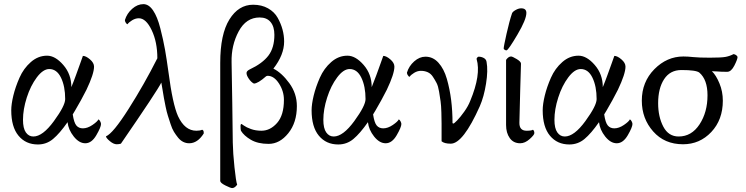

<svg xmlns="http://www.w3.org/2000/svg" viewBox="-20 -700 3660 942"><path d="M336.9 -138.7Q342.8 -98.6 354.5 -84.5Q366.2 -70.3 386.7 -70.3Q409.2 -70.3 433.6 -86.9Q458 -103.5 462.9 -114.3Q467.8 -112.3 471.7 -104.5Q475.6 -96.7 475.6 -91.8Q475.6 -76.2 452.6 -36.6Q429.7 2.9 398.4 2.9Q368.2 2.9 341.8 -30.3Q315.4 -63.5 311.5 -100.6Q272.5 -44.9 240.2 -18.1Q208 8.8 166 8.8Q106.4 8.8 70.8 -34.2Q35.2 -77.1 35.2 -159.2Q35.2 -188.5 45.4 -231Q55.7 -273.4 75.7 -318.8Q95.7 -364.3 131.3 -395.5Q167 -426.8 210.9 -426.8Q251 -426.8 290.5 -381.3Q330.1 -335.9 330.1 -272.5Q341.8 -300.8 353 -332Q364.3 -363.3 374 -390.1Q383.8 -417 386.7 -425.8Q401.4 -425.8 421.4 -408.7Q441.4 -391.6 441.4 -373Q441.4 -337.9 404.3 -259.8Q393.6 -238.3 377 -208Q360.4 -177.7 348.6 -158.2ZM221.7 -361.3Q191.4 -361.3 160.6 -320.3Q129.9 -279.3 111.3 -221.2Q92.8 -163.1 92.8 -112.3Q92.8 -70.3 106.9 -50.3Q121.1 -30.3 143.6 -30.3Q189.5 -30.3 244.6 -106Q299.8 -181.6 299.8 -213.9Q299.8 -276.4 279.3 -318.8Q258.8 -361.3 221.7 -361.3Z M806.6 -345.7Q827.1 -188.5 853.5 -129.9Q886.7 -58.6 943.4 -58.6Q961.9 -58.6 971.7 -63.5Q979.5 -60.5 979.5 -50.8Q979.5 -50.8 979.5 -44.9Q949.2 2.9 908.2 2.9Q892.6 2.9 878.9 -3.9Q865.2 -10.7 854 -24.4Q842.8 -38.1 833.5 -53.2Q824.2 -68.4 816.9 -91.3Q809.6 -114.3 803.7 -132.3Q797.9 -150.4 792.5 -176.8Q787.1 -203.1 784.2 -219.2Q781.2 -235.4 777.3 -260.7Q773.4 -286.1 771.5 -294.9Q752 -254.9 573.2 4.9Q563.5 7.8 552.7 7.8Q537.1 7.8 518.6 -7.8Q500 -23.4 500 -31.2Q534.2 -44.9 610.8 -165.5Q687.5 -286.1 752 -414.1Q752 -494.1 724.1 -552.2Q696.3 -610.4 661.1 -610.4Q644.5 -610.4 628.4 -600.6Q612.3 -590.8 605.5 -581.1Q601.6 -581.1 595.7 -590.8Q592.8 -596.7 592.8 -601.6Q602.5 -633.8 628.4 -656.7Q654.3 -679.7 683.6 -679.7Q710 -679.7 731 -648.9Q752 -618.2 766.6 -561Q781.2 -503.9 789.6 -456.5Q797.9 -409.2 806.6 -345.7Z M1373 -210Q1373 -252.9 1348.6 -290.5Q1324.2 -328.1 1293 -328.1Q1291 -328.1 1289.1 -327.1Q1288.1 -326.2 1286.1 -326.2Q1245.1 -290 1225.6 -290Q1211.9 -296.9 1200.2 -314.5Q1189.5 -330.1 1189.5 -341.8Q1189.5 -351.6 1205.1 -359.4Q1267.6 -388.7 1296.9 -427.2Q1326.2 -465.8 1326.2 -529.3Q1326.2 -569.3 1307.6 -591.8Q1289.1 -614.3 1253.9 -614.3Q1187.5 -614.3 1150.9 -545.9Q1114.3 -477.5 1116.2 -394.5Q1117.2 -369.1 1119.6 -194.8Q1122.1 -20.5 1122.1 0Q1123 50.8 1130.4 120.6Q1137.7 190.4 1143.6 206.1Q1131.8 222.7 1119.1 222.7Q1111.3 222.7 1085.9 210Q1060.5 197.3 1060.5 187.5V-391.6Q1060.5 -532.2 1105.5 -604.5Q1150.4 -676.8 1221.7 -676.8Q1263.7 -676.8 1294.9 -659.2Q1326.2 -641.6 1342.3 -612.8Q1358.4 -584 1366.2 -554.7Q1374 -525.4 1374 -496.1Q1374 -430.7 1321.3 -363.3Q1362.3 -342.8 1399.4 -292Q1436.5 -241.2 1436.5 -179.7Q1436.5 -98.6 1394.5 -46.4Q1352.5 5.9 1297.9 5.9Q1245.1 5.9 1210.9 -14.2Q1176.8 -34.2 1162.1 -58.6Q1160.2 -65.4 1160.2 -81.1Q1160.2 -91.8 1165 -91.8Q1166 -91.8 1177.2 -83.5Q1188.5 -75.2 1211.4 -66.9Q1234.4 -58.6 1262.7 -58.6Q1305.7 -58.6 1339.4 -96.7Q1373 -134.8 1373 -210Z M1810.5 -138.7Q1816.4 -98.6 1828.1 -84.5Q1839.8 -70.3 1860.4 -70.3Q1882.8 -70.3 1907.2 -86.9Q1931.6 -103.5 1936.5 -114.3Q1941.4 -112.3 1945.3 -104.5Q1949.2 -96.7 1949.2 -91.8Q1949.2 -76.2 1926.3 -36.6Q1903.3 2.9 1872.1 2.9Q1841.8 2.9 1815.4 -30.3Q1789.1 -63.5 1785.2 -100.6Q1746.1 -44.9 1713.9 -18.1Q1681.6 8.8 1639.6 8.8Q1580.1 8.8 1544.4 -34.2Q1508.8 -77.1 1508.8 -159.2Q1508.8 -188.5 1519 -231Q1529.3 -273.4 1549.3 -318.8Q1569.3 -364.3 1605 -395.5Q1640.6 -426.8 1684.6 -426.8Q1724.6 -426.8 1764.2 -381.3Q1803.7 -335.9 1803.7 -272.5Q1815.4 -300.8 1826.7 -332Q1837.9 -363.3 1847.7 -390.1Q1857.4 -417 1860.4 -425.8Q1875 -425.8 1895 -408.7Q1915 -391.6 1915 -373Q1915 -337.9 1877.9 -259.8Q1867.2 -238.3 1850.6 -208Q1834 -177.7 1822.3 -158.2ZM1695.3 -361.3Q1665 -361.3 1634.3 -320.3Q1603.5 -279.3 1585 -221.2Q1566.4 -163.1 1566.4 -112.3Q1566.4 -70.3 1580.6 -50.3Q1594.7 -30.3 1617.2 -30.3Q1663.1 -30.3 1718.3 -106Q1773.4 -181.6 1773.4 -213.9Q1773.4 -276.4 1752.9 -318.8Q1732.4 -361.3 1695.3 -361.3Z M2200.2 -95.7Q2203.1 -93.8 2204.1 -93.8Q2208 -93.8 2223.1 -109.4Q2238.3 -125 2257.8 -152.3Q2277.3 -179.7 2287.1 -205.1Q2340.8 -334 2318.4 -410.2Q2317.4 -413.1 2321.3 -417.5Q2325.2 -421.9 2328.1 -421.9Q2341.8 -421.9 2353.5 -415.5Q2365.2 -409.2 2367.2 -396.5Q2375 -354.5 2364.7 -290Q2354.5 -225.6 2334 -178.7Q2252 4.9 2191.4 4.9Q2160.2 4.9 2146.5 -6.8Q2146.5 -16.6 2146.5 -36.1Q2146.5 -74.2 2146.5 -93.8Q2146.5 -113.3 2145.5 -148.4Q2144.5 -183.6 2141.6 -203.1Q2138.7 -222.7 2134.3 -250Q2129.9 -277.3 2122.1 -292.5Q2114.3 -307.6 2104 -323.2Q2093.8 -338.9 2078.6 -345.7Q2063.5 -352.5 2044.9 -352.5Q2028.3 -352.5 2012.2 -342.8Q1996.1 -333 1989.3 -323.2Q1985.4 -323.2 1979.5 -333Q1976.6 -338.9 1976.6 -343.8Q1986.3 -376 2012.2 -398.9Q2038.1 -421.9 2067.4 -421.9Q2104.5 -421.9 2131.3 -392.1Q2158.2 -362.3 2172.4 -313Q2186.5 -263.7 2193.4 -209.5Q2200.2 -155.3 2200.2 -95.7Z M2537.1 -659.2Q2562.5 -659.2 2562.5 -636.7Q2562.5 -604.5 2519 -530.8Q2475.6 -457 2465.8 -453.1H2462.9Q2460 -453.1 2455.6 -456.1Q2451.2 -459 2451.2 -461.9Q2451.2 -471.7 2465.3 -534.7Q2479.5 -597.7 2492.2 -634.8Q2495.1 -642.6 2509.8 -650.9Q2524.4 -659.2 2537.1 -659.2ZM2532.2 2.9Q2499 2.9 2481 -22.5Q2462.9 -47.9 2462.9 -86.9V-406.2Q2474.6 -422.9 2487.3 -422.9Q2494.1 -422.9 2515.1 -410.2Q2536.1 -397.5 2536.1 -387.7Q2535.2 -353.5 2532.2 -254.4Q2529.3 -155.3 2528.3 -98.6Q2527.3 -58.6 2563.5 -58.6Q2587.9 -58.6 2594.7 -63.5Q2601.6 -58.6 2601.6 -46.9Q2601.6 -38.1 2578.6 -17.6Q2555.7 2.9 2532.2 2.9Z M2944.3 -138.7Q2950.2 -98.6 2961.9 -84.5Q2973.6 -70.3 2994.1 -70.3Q3016.6 -70.3 3041 -86.9Q3065.4 -103.5 3070.3 -114.3Q3075.2 -112.3 3079.1 -104.5Q3083 -96.7 3083 -91.8Q3083 -76.2 3060.1 -36.6Q3037.1 2.9 3005.9 2.9Q2975.6 2.9 2949.2 -30.3Q2922.9 -63.5 2918.9 -100.6Q2879.9 -44.9 2847.7 -18.1Q2815.4 8.8 2773.4 8.8Q2713.9 8.8 2678.2 -34.2Q2642.6 -77.1 2642.6 -159.2Q2642.6 -188.5 2652.8 -231Q2663.1 -273.4 2683.1 -318.8Q2703.1 -364.3 2738.8 -395.5Q2774.4 -426.8 2818.4 -426.8Q2858.4 -426.8 2897.9 -381.3Q2937.5 -335.9 2937.5 -272.5Q2949.2 -300.8 2960.4 -332Q2971.7 -363.3 2981.4 -390.1Q2991.2 -417 2994.1 -425.8Q3008.8 -425.8 3028.8 -408.7Q3048.8 -391.6 3048.8 -373Q3048.8 -337.9 3011.7 -259.8Q3001 -238.3 2984.4 -208Q2967.8 -177.7 2956.1 -158.2ZM2829.1 -361.3Q2798.8 -361.3 2768.1 -320.3Q2737.3 -279.3 2718.8 -221.2Q2700.2 -163.1 2700.2 -112.3Q2700.2 -70.3 2714.4 -50.3Q2728.5 -30.3 2751 -30.3Q2796.9 -30.3 2852.1 -106Q2907.2 -181.6 2907.2 -213.9Q2907.2 -276.4 2886.7 -318.8Q2866.2 -361.3 2829.1 -361.3Z M3333 -422.9Q3354.5 -422.9 3381.8 -419.9Q3409.2 -417 3462.9 -417Q3519.5 -417 3540 -420.9Q3560.5 -424.8 3579.1 -434.6Q3593.8 -431.6 3598.6 -420.9Q3598.6 -409.2 3583 -378.4Q3567.4 -347.7 3547.9 -347.7Q3533.2 -347.7 3521 -348.1Q3508.8 -348.6 3495.6 -349.6Q3482.4 -350.6 3472.7 -350.6Q3493.2 -331.1 3509.8 -291Q3526.4 -251 3526.4 -206.1Q3526.4 -112.3 3469.7 -52.2Q3413.1 7.8 3331.1 7.8Q3240.2 7.8 3184.6 -55.2Q3128.9 -118.2 3128.9 -206.1Q3128.9 -297.9 3190.4 -360.4Q3252 -422.9 3333 -422.9ZM3323.2 -356.4Q3267.6 -356.4 3238.3 -311.5Q3209 -266.6 3209 -193.4Q3209 -127 3234.4 -78.6Q3259.8 -30.3 3309.6 -30.3Q3373 -30.3 3412.1 -89.8Q3451.2 -149.4 3451.2 -232.4Q3451.2 -309.6 3411.1 -343.8Q3395.5 -356.4 3323.2 -356.4Z"/></svg>

Font: Crimson Text
Style: Roman
Weight: 400
Version: Version 0.13